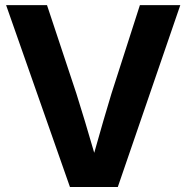

<svg xmlns="http://www.w3.org/2000/svg" viewBox="-20 -748 746 768"><path d="M259.8 0 4.4 -727.5H168L285.6 -373.5Q302.2 -321.3 319.8 -262.5Q337.4 -203.6 356.9 -136.7Q376 -203.6 392.8 -262.5Q409.7 -321.3 425.8 -373.5L539.6 -727.5H701.2L451.2 0Z"/></svg>

Font: Inter Display
Style: Bold
Weight: 700
Designer: Rasmus Andersson
Foundry: rsms
Version: Version 4.001;git-9221beed3